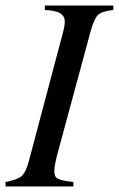

<svg xmlns="http://www.w3.org/2000/svg" viewBox="-27 -673 429 693"><path d="M382 -653V-637Q340 -632 326.5 -619Q313 -606 300 -560L184 -131Q169 -78 169 -55Q169 -35 181.5 -28Q194 -21 238 -16V0H-7V-16Q35 -24 50.5 -37Q66 -50 77 -91L194 -532Q207 -578 207 -594Q207 -614 191 -624.5Q175 -635 135 -637V-653Z"/></svg>

Font: STIX
Style: Italic
Weight: 400
Italic angle: -16.33°
Designer: MicroPress Inc., with final additions and corrections provided by Coen Hoffman, Elsevier (retired)
Version: Version 1.1.1